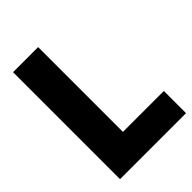

<svg xmlns="http://www.w3.org/2000/svg" viewBox="-216 -840 939 939"><g transform="rotate(-45 254.0 -370.0)"><path d="M49.5 0V-740H223V-153.5H506V0Z"/></g></svg>

Font: Encode Sans Condensed ExtraBold
Style: Regular
Weight: 800
Width: 3
Designer: Multiple Designers
Foundry: Impallari Type
Version: Version 2.000